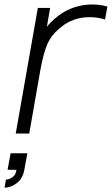

<svg xmlns="http://www.w3.org/2000/svg" viewBox="-36 -598 500 860"><path d="M445 -568.5 434.5 -510.5Q400.5 -521.5 362.5 -521Q328 -521 295.2 -509.5Q262.5 -498 238.5 -477Q194.5 -443.5 176 -400Q166.5 -377.5 159 -349.2Q151.5 -321 145 -285.5L95 0H34.5L133.5 -562.5H188.5L174 -478Q194 -503.5 225 -527Q258 -552.5 297.2 -565.2Q336.5 -578 376 -578Q413.5 -578 445 -568.5ZM11.5 88.5H86.5L73 162.5Q66 201.5 40 221.5Q13.5 242.5 -15.5 242.5L-9.5 206.5Q3.5 206.5 19.5 196Q35.5 185.5 37.5 162.5H-2Z"/></svg>

Font: Russisch Sans Light
Style: Italic
Weight: 300
Italic angle: -10°
Designer: Michael Sharanda (font) & Cristiano Sobral (main changes)
Foundry: Michael Sharanda
Version: Version 2.00;September 8, 2020;FontCreator 13.0.0.2681 64-bi